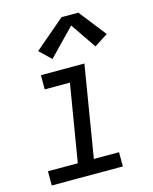

<svg xmlns="http://www.w3.org/2000/svg" viewBox="-114 -837 729 913"><g transform="rotate(-15 250.0 -380.5)"><path d="M26 0V-70H173L236 -450H112V-520H326L252 -70H376V0ZM185 -580 129 -634 278 -761H361L465 -628L398 -585L312 -711Z"/></g></svg>

Font: Iosevka SS04
Style: Italic
Weight: 400
Italic angle: -9°
Monospace: yes
Designer: Belleve Invis
Foundry: Belleve Invis
Version: Version 19.0.0; ttfautohint (v1.8.4)